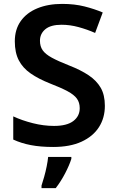

<svg xmlns="http://www.w3.org/2000/svg" viewBox="-20 -744 600 985"><path d="M518 -201Q518 -139 487.5 -91.5Q457 -44 398 -17Q339 10 253 10Q188 10 138.5 0.5Q89 -9 48 -28V-147Q93 -126 148.5 -112Q204 -98 257 -98Q323 -98 356 -123Q389 -148 389 -189Q389 -218 374.5 -238Q360 -258 326.5 -276Q293 -294 236 -316Q178 -339 137.5 -367Q97 -395 76.5 -434.5Q56 -474 56 -532Q56 -593 86.5 -636Q117 -679 172 -701.5Q227 -724 299 -724Q362 -724 413.5 -711Q465 -698 507 -680L468 -575Q427 -593 383 -605Q339 -617 296 -617Q240 -617 212.5 -594Q185 -571 185 -535Q185 -506 199 -486Q213 -466 246 -448Q279 -430 335 -408Q394 -385 434.5 -358Q475 -331 496.5 -294Q518 -257 518 -201ZM346 71Q336 103 314.5 144.5Q293 186 266 221H193V208Q199 190 206.5 163.5Q214 137 219.5 109.5Q225 82 227 61H346Z"/></svg>

Font: Noto Sans Lao UI SemBd
Style: Regular
Weight: 600
Designer: Monotype Design Team
Foundry: Monotype Imaging Inc.
Version: Version 2.000; ttfautohint (v1.8.4.7-5d5b)